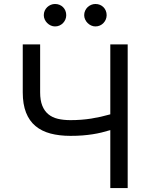

<svg xmlns="http://www.w3.org/2000/svg" viewBox="-20 -952 754 972"><path d="M183.2 -727.3V-484.4Q183.2 -443.9 194.1 -416.9Q204.9 -389.9 224.8 -373.6Q244.7 -357.2 273.1 -350.5Q301.5 -343.8 336.6 -343.8Q392 -343.8 441.8 -351.7Q491.5 -359.7 538.4 -373.2V-727.3H626.4V0H538.4V-293.3Q516 -286.6 494.1 -281.2Q472.3 -275.9 448.3 -272.2Q424.4 -268.5 397 -266.3Q369.7 -264.2 336.6 -264.2Q280.2 -264.2 235.4 -276.1Q190.7 -288 159.4 -314.1Q128.2 -340.2 111.7 -382.3Q95.2 -424.4 95.2 -484.4V-727.3ZM258.5 -818.2Q247.5 -818.2 237.2 -822.8Q226.9 -827.4 218.9 -835.4Q210.9 -843.4 206.3 -853.7Q201.7 -864 201.7 -875Q201.7 -887.4 206.3 -897.7Q210.9 -908 218.9 -915.7Q226.9 -923.3 237.2 -927.6Q247.5 -931.8 258.5 -931.8Q271 -931.8 281.2 -927.6Q291.5 -923.3 299.2 -915.7Q306.8 -908 311.1 -897.7Q315.3 -887.4 315.3 -875Q315.3 -864 311.1 -853.7Q306.8 -843.4 299.2 -835.4Q291.5 -827.4 281.2 -822.8Q271 -818.2 258.5 -818.2ZM463.1 -818.2Q452.1 -818.2 441.8 -822.8Q431.5 -827.4 423.5 -835.4Q415.5 -843.4 410.9 -853.7Q406.2 -864 406.2 -875Q406.2 -887.4 410.9 -897.7Q415.5 -908 423.5 -915.7Q431.5 -923.3 441.8 -927.6Q452.1 -931.8 463.1 -931.8Q475.5 -931.8 485.8 -927.6Q496.1 -923.3 503.7 -915.7Q511.4 -908 515.6 -897.7Q519.9 -887.4 519.9 -875Q519.9 -864 515.6 -853.7Q511.4 -843.4 503.7 -835.4Q496.1 -827.4 485.8 -822.8Q475.5 -818.2 463.1 -818.2Z"/></svg>

Font: Interop
Style: Regular
Weight: 400
Designer: Rasmus Andersson, Google, Jang Haemin
Foundry: jhaemin
Version: Version 1.008